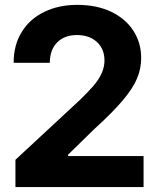

<svg xmlns="http://www.w3.org/2000/svg" viewBox="-20 -757 637 777"><path d="M561 0H42.5V-110.4L301.3 -350.6Q331.5 -379.4 356.9 -408.2Q402.8 -460.9 402.8 -511.7Q402.8 -559.1 372.1 -587.2Q341.3 -615.2 291.5 -615.2Q240.7 -615.2 211.2 -585.2Q181.6 -555.2 181.6 -502.9H35.2Q35.2 -575.2 67.9 -627.4Q100.1 -680.2 158.7 -708.7Q217.3 -737.3 293 -737.3Q370.1 -737.3 428.7 -710Q487.3 -682.1 519.3 -633.3Q551.3 -584.5 551.3 -521.5Q551.3 -480.5 535.2 -440.9Q519 -400.9 477.5 -351.6Q436 -302.2 361.8 -234.9L255.4 -130.9V-125.5H561Z"/></svg>

Font: Inter Tight Stencil
Style: Bold
Weight: 700
Designer: Rasmus Andersson
Foundry: rsms
Version: Version 3.004;Glyphs 3.1.2 (3151)